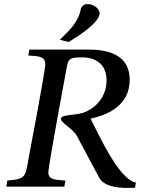

<svg xmlns="http://www.w3.org/2000/svg" viewBox="-20 -910 746 937"><path d="M11 1H294L299 -29C256 -32 216 -31 216 -68C216 -103 306 -583 306 -583C313 -624 323 -630 380 -630C454 -630 500 -591 500 -518C500 -449 460 -391 397 -364C359 -345 277 -354 277 -330C277 -310 335 -283 355 -247L464 -43C486 -2 548 7 599 7C619 7 639 6 639 6L643 -19C558 -35 460 -259 422 -331C501 -348 613 -392 613 -521C613 -634 522 -668 414 -668H123L118 -639C164 -636 201 -637 201 -597C201 -562 120 -140 120 -140C104 -46 106 -36 16 -29ZM272 -716 315 -705C352 -727 466 -798 466 -845C466 -871 432 -890 409 -890C388 -890 377 -880 373 -860C361 -800 314 -757 272 -716Z"/></svg>

Font: KpRoman
Style: SemiboldItalic
Weight: 600
Italic angle: -11°
Version: Version 0.66